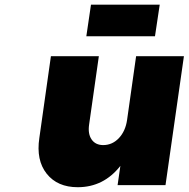

<svg xmlns="http://www.w3.org/2000/svg" viewBox="-20 -781 796 810"><path d="M146 -199.2 194.8 -543.9H397L356 -255.9Q350.1 -216.3 366.5 -192.6Q382.8 -168.9 416 -168.9Q454.6 -169.4 481.9 -198.7Q509.3 -228 516.1 -274.9L554.2 -543.9H755.9L678.2 0H476.1L487.8 -81.1Q417 8.8 308.1 8.8Q222.2 8.8 177 -48.1Q131.8 -105 146 -199.2ZM344.2 -627.9 363.8 -761.2H653.8L633.8 -627.9Z"/></svg>

Font: Trueno ExtraBold
Style: Italic
Weight: 800
Designer: Julieta Ulanovsky
Foundry: Julieta Ulanovsky
Version: Version 3.001b | FøM Fix